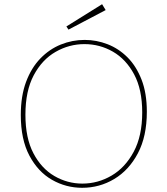

<svg xmlns="http://www.w3.org/2000/svg" viewBox="-20 -888 797 914"><path d="M371 6Q294 6 227.5 -32Q161 -70 120 -147Q79 -224 79 -341Q79 -431 104 -498Q129 -565 172 -609.5Q215 -654 269.5 -676Q324 -698 383 -698Q439 -698 492 -677.5Q545 -657 587 -615Q629 -573 654 -508.5Q679 -444 679 -356Q679 -239 636.5 -158.5Q594 -78 524 -36Q454 6 371 6ZM372 -14Q446 -14 511 -52Q576 -90 616.5 -165.5Q657 -241 657 -353Q657 -462 618.5 -534Q580 -606 517.5 -642Q455 -678 382 -678Q309 -678 244.5 -641Q180 -604 140.5 -529.5Q101 -455 101 -342Q101 -231 139 -158.5Q177 -86 239 -50Q301 -14 372 -14ZM306 -747 296 -762 466 -868 483 -840Z"/></svg>

Font: Bitter Thin Thin
Style: Regular
Weight: 250
Version: Version 2.002